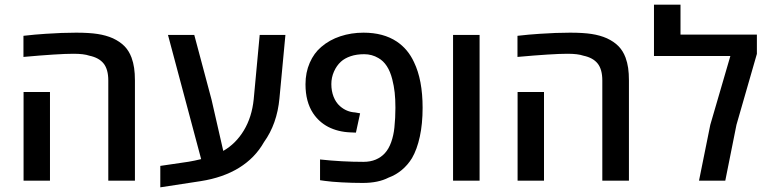

<svg xmlns="http://www.w3.org/2000/svg" viewBox="-20 -782 3334 831"><path d="M366.7 -541Q342.8 -549.3 298.3 -549.3Q233.4 -549.3 81.5 -535.6V-627Q131.3 -632.8 177.7 -635.7Q249.5 -640.6 309.1 -640.6Q365.2 -640.6 402.1 -635Q439 -629.4 468.8 -616.2Q499 -602.1 518.6 -582.3Q538.1 -562.5 549.3 -532.7Q557.1 -511.2 560.5 -487.8Q564 -464.4 564 -433.6V0H448.7V-433.6Q448.7 -481.4 428.7 -506.8Q408.7 -532.2 366.7 -541ZM82 -383.8H196.3V0H82Z M673.8 -64 796.4 -82Q820.3 -85.9 850.6 -93.3L707 -630.9H820.8L895.5 -351.1L946.3 -128.9Q1000.5 -159.7 1035.4 -217.5Q1070.3 -275.4 1078.1 -352.5L1104 -630.9H1215.3L1189.5 -356.4Q1179.2 -245.6 1122.6 -167Q1084 -98.6 1014.9 -55.9Q945.8 -13.2 848.6 2L673.8 28.8Z M1386.7 1 1365.2 -2V-91.8Q1460 -81.5 1553.2 -81.5Q1583 -81.5 1606.2 -91.3Q1629.4 -101.1 1645.5 -118.7Q1662.6 -137.2 1673.1 -166.7Q1683.6 -196.3 1687 -230Q1691.4 -271 1691.4 -315.4Q1691.4 -353.5 1688.2 -381.8Q1685.1 -410.2 1677.7 -439Q1660.6 -506.8 1617.7 -530.8Q1589.8 -547.4 1556.2 -547.4Q1522.9 -547.4 1497.3 -538.6Q1471.7 -529.8 1455.6 -515.1Q1436.5 -497.6 1425.3 -471.9Q1414.1 -446.3 1414.1 -418Q1414.1 -388.2 1423.8 -363.3Q1433.6 -338.4 1451.2 -322.8Q1480 -297.4 1516.6 -295.4L1538.6 -291.5L1520.5 -208L1497.1 -209Q1443.4 -210.9 1400.4 -232.9Q1360.4 -253.9 1335 -292Q1302.2 -341.8 1302.2 -417Q1302.2 -468.3 1320.6 -510.3Q1338.9 -552.2 1370.1 -578.6Q1405.8 -609.4 1453.1 -625Q1500.5 -640.6 1553.2 -640.6Q1639.6 -640.6 1697.3 -602.1Q1746.1 -569.3 1772 -512.7Q1809.1 -436 1809.1 -315.4Q1809.1 -246.1 1797.1 -190.9Q1785.2 -135.7 1763.2 -97.7Q1744.6 -67.4 1718.5 -45.9Q1692.4 -24.4 1661.6 -13.2Q1617.2 9.8 1550.3 9.8Q1503.9 9.8 1459 7.3Q1414.1 4.9 1386.7 1Z M1940.9 -630.9H2055.7V0H1940.9Z M2504.9 -541Q2481 -549.3 2436.5 -549.3Q2371.6 -549.3 2219.7 -535.6V-627Q2269.5 -632.8 2315.9 -635.7Q2387.7 -640.6 2447.3 -640.6Q2503.4 -640.6 2540.3 -635Q2577.1 -629.4 2606.9 -616.2Q2637.2 -602.1 2656.7 -582.3Q2676.3 -562.5 2687.5 -532.7Q2695.3 -511.2 2698.7 -487.8Q2702.1 -464.4 2702.1 -433.6V0H2586.9V-433.6Q2586.9 -481.4 2566.9 -506.8Q2546.9 -532.2 2504.9 -541ZM2220.2 -383.8H2334.5V0H2220.2Z M3054.2 -241.7 3141.1 -539.6H2810.5V-761.7H2925.3V-632.3H3255.9V-548.8L3167.5 -241.7L3119.1 0H3005.4Z"/></svg>

Font: Viking Open Sans Light
Style: Bold
Weight: 600
Foundry: Ascender Corporation
Version: Version 2.001